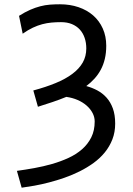

<svg xmlns="http://www.w3.org/2000/svg" viewBox="-20 -745 619 892"><path d="M68.4 -671.4Q96.2 -689 120.4 -699.5Q144.5 -710 167 -715.8Q189.5 -721.7 211.9 -723.4Q234.4 -725.1 258.8 -725.1Q305.2 -725.1 344.7 -711.7Q384.3 -698.2 412.8 -673.3Q441.4 -648.4 457.5 -612.5Q473.6 -576.7 473.6 -532.2Q473.6 -499 467 -471.4Q460.4 -443.8 448.2 -421.1Q436 -398.4 418.9 -379.6Q401.9 -360.8 380.9 -345.2Q407.7 -337.9 432.1 -325Q456.5 -312 475.1 -291.3Q493.7 -270.5 504.4 -241Q515.1 -211.4 515.1 -170.9Q515.1 -130.9 502.2 -97.7Q489.3 -64.5 467 -37.1Q444.8 -9.8 414.8 12Q384.8 33.7 350.6 50.8Q316.4 67.9 280 80.6Q243.7 93.3 208 102.5Q172.4 111.8 139.6 117.7Q106.9 123.5 80.6 127L58.6 48.8Q97.7 43.5 139.6 35.9Q181.6 28.3 221.7 16.8Q261.7 5.4 297.9 -11.2Q334 -27.8 361.1 -51.5Q388.2 -75.2 404.1 -106.9Q419.9 -138.7 419.9 -180.7Q419.9 -201.2 409.9 -220.2Q399.9 -239.3 382.3 -254.6Q364.7 -270 340.6 -280.5Q316.4 -291 288.1 -294.9Q257.3 -282.2 224.1 -271Q190.9 -259.8 156.2 -249L134.8 -324.7Q192.9 -340.3 238.5 -359.1Q284.2 -377.9 315.9 -401.6Q347.7 -425.3 364.3 -454.3Q380.9 -483.4 380.9 -520Q380.9 -546.4 373.3 -568.8Q365.7 -591.3 350.8 -607.7Q335.9 -624 314 -633.1Q292 -642.1 263.7 -642.1Q240.2 -642.1 219 -640.1Q197.8 -638.2 176.5 -632.6Q155.3 -627 132.8 -616.5Q110.4 -606 85.4 -588.4Z"/></svg>

Font: Andika FrenchTight
Style: Regular
Weight: 400
Designer: Victor Gaultney, Annie Olsen, Julie Remington, Don Collingsworth, Eric Hays, Becca Hirsbrunner
Foundry: SIL International
Version: Version 5.000 ; Dig1 Dig4Opn Dig7 LnSpcTght